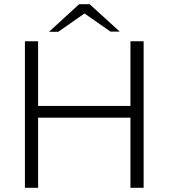

<svg xmlns="http://www.w3.org/2000/svg" viewBox="-20 -897 805 917"><path d="M99 0V-700H162V-391H603V-700H666V0H603V-335H162V0ZM214 -745 358 -877H408L394 -840L258 -745ZM508 -746 373 -840 358 -877H408L552 -746Z"/></svg>

Font: REM ExtraLight
Style: Regular
Weight: 250
Designer: Octavio Pardo
Foundry: Ashler Design
Version: Version 1.005;gftools[0.9.28]